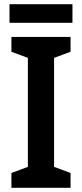

<svg xmlns="http://www.w3.org/2000/svg" viewBox="-20 -889 388 909"><path d="M323 -869H25V-781H323ZM314 0V-70L236 -99V-615L314 -644V-714H34V-644L112 -615V-99L34 -70V0Z"/></svg>

Font: Noto Sans Ethiopic SemiCondensed SemiBold
Style: Regular
Weight: 600
Width: 4
Designer: Monotype Design Team
Foundry: Monotype Imaging Inc.
Version: Version 2.102